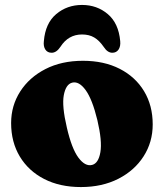

<svg xmlns="http://www.w3.org/2000/svg" viewBox="-20 -743 664 777"><path d="M315.5 -497Q401 -497 464.5 -464.5Q528 -432 563 -374Q598 -316 598 -239.5Q598 -168 561.2 -110.5Q524.5 -53 459 -19.5Q393.5 14 307.5 14Q222.5 14 159 -18.5Q95.5 -51 60.2 -109.5Q25 -168 25 -245Q25 -315.5 61.8 -372.8Q98.5 -430 163.8 -463.5Q229 -497 315.5 -497ZM352.5 -75.5Q378.5 -82 386.2 -127Q394 -172 374 -257Q353.5 -341.5 326.5 -378.5Q299.5 -415.5 272 -408.5Q246.5 -402 238.2 -358Q230 -314 250.5 -227Q270 -142 297.2 -105.2Q324.5 -68.5 352.5 -75.5ZM312 -603.5Q256.5 -603.5 224.5 -553.5Q208.5 -529.5 189 -529.5Q172 -529.5 163.5 -542.5Q155 -555.5 157.5 -576.5Q163.5 -649 207.5 -686Q251.5 -723 312 -723Q372.5 -723 416.2 -686Q460 -649 466.5 -576.5Q468.5 -555.5 459.8 -542.5Q451 -529.5 434.5 -529.5Q415 -529.5 399.5 -553.5Q382 -579 361.5 -591.2Q341 -603.5 312 -603.5Z"/></svg>

Font: Fraunces 9pt S050 Black
Style: Regular
Weight: 900
Version: Version 1.000; ttfautohint (v1.8.3)